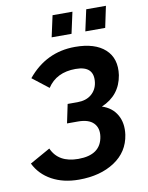

<svg xmlns="http://www.w3.org/2000/svg" viewBox="-98 -979 813 1056"><g transform="rotate(-10 308.5 -451.0)"><path d="M244 -790 270 -909H381L355 -790ZM432 -790 458 -909H568L543 -790ZM257 7Q170 7 106 -28Q42 -63 11 -126L125 -190Q162 -106 273 -106Q398 -106 413 -206Q420 -253 393 -281Q366 -309 306 -309H245L267 -414H322Q370 -414 399.5 -438.5Q429 -463 435 -503Q448 -596 343 -596Q236 -596 185 -518L95 -588Q200 -716 361 -716Q472 -716 528.5 -664.5Q585 -613 572 -521Q554 -411 450 -367Q506 -349 532.5 -302.5Q559 -256 550 -192Q536 -98 456 -45.5Q376 7 257 7Z"/></g></svg>

Font: Raleway-v4020
Style: Bold Italic
Weight: 700
Italic angle: -12°
Designer: Matt McInerney, Pablo Impallari, Rodrigo Fuenzalida
Foundry: Matt McInerney, Pablo Impallari, Rodrigo Fuenzalida
Version: Version 4.020;PS 004.020;hotconv 1.0.88;makeotf.lib2.5.64775